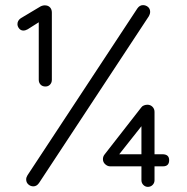

<svg xmlns="http://www.w3.org/2000/svg" viewBox="-20 -723 727 748"><path d="M157 -386Q145 -386 138 -393.5Q131 -401 131 -412V-647L137 -640L88 -609Q84 -607 80 -605.5Q76 -604 71 -604Q61 -604 54.5 -612Q48 -620 48 -629Q48 -643 61 -652L138 -698Q148 -703 158 -702Q169 -701 175.5 -693.5Q182 -686 182 -674V-412Q182 -401 175 -393.5Q168 -386 157 -386ZM110 3Q99 3 90.5 -4.5Q82 -12 82 -24Q82 -32 87 -40L515 -690Q524 -703 537 -703Q548 -703 556.5 -696Q565 -689 565 -676Q565 -669 560 -660L132 -10Q123 3 110 3ZM556 5Q546 5 538.5 -2.5Q531 -10 531 -21V-259L545 -249L435 -110L436 -122H615Q639 -121 639 -99Q639 -75 615 -75H409Q399 -75 390 -83Q381 -91 381 -103Q381 -108 382.5 -112.5Q384 -117 388 -122L530 -304Q534 -310 541 -312.5Q548 -315 554 -315Q566 -315 574 -307Q582 -299 582 -287V-21Q582 -10 574.5 -2.5Q567 5 556 5Z"/></svg>

Font: zvoove
Style: Regular
Weight: 400
Designer: Vernon Adams (Nunito) & Andrew Paglinawan (Quicksand)
Foundry: zvoove
Version: Version 3.006